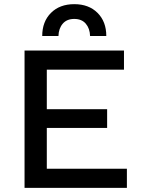

<svg xmlns="http://www.w3.org/2000/svg" viewBox="-20 -903 676 923"><path d="M491 -730H413Q412 -766 392.5 -789Q373 -812 337 -812Q301 -812 281.5 -789Q262 -766 261 -730H183Q183 -799 225 -841Q267 -883 337 -883Q407 -883 449 -841Q491 -799 491 -730ZM98 0V-660H576V-568H205V-378H495V-288H205V-92H590V0Z"/></svg>

Font: Elaine Sans Medium
Style: Regular
Weight: 500
Designer: Wei Huang
Foundry: Wei Huang
Version: Version 2.001;December 24, 2019;FontCreator 12.0.0.2547 64-b